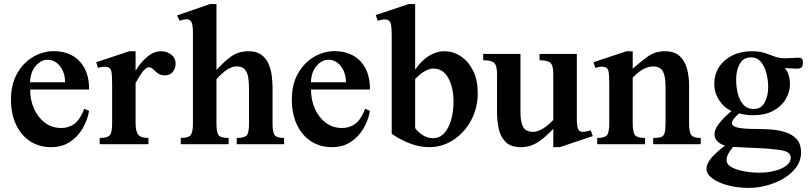

<svg xmlns="http://www.w3.org/2000/svg" viewBox="-20 -712 3999 948"><path d="M396.5 -175.3 419.9 -164.1Q412.1 -119.6 388.4 -78.6Q364.7 -37.6 325.7 -11.5Q286.6 14.6 232.4 14.6Q173.3 14.6 128.7 -14.6Q84 -43.9 59.1 -96.9Q34.2 -149.9 34.2 -221.2Q34.2 -294.9 64.2 -348.4Q94.2 -401.9 142.8 -430.7Q191.4 -459.5 247.1 -459.5Q294.9 -459.5 334 -439.2Q373 -418.9 396.5 -377Q419.9 -335 419.9 -270H128.9Q128.9 -217.8 148.2 -174.8Q167.5 -131.8 201.9 -106Q236.3 -80.1 281.7 -80.1Q318.4 -79.6 346.9 -100.3Q375.5 -121.1 396.5 -175.3ZM128.4 -305.7H301.3Q301.3 -353 276.4 -385Q251.5 -417 214.4 -417Q183.1 -417 156.7 -387.2Q130.4 -357.4 128.4 -305.7Z M775.4 -459Q804.7 -459 825.9 -442.1Q847.2 -425.3 847.2 -397Q847.2 -375 833.5 -357.4Q819.8 -339.8 794.4 -339.8Q772.9 -339.8 759.5 -349.9Q746.1 -359.9 736.3 -369.9Q726.6 -379.9 714.8 -379.9Q701.2 -379.9 683.8 -357.2Q666.5 -334.5 649.4 -301.8V-105.5Q649.4 -63.5 662.4 -47.1Q675.3 -30.8 712.9 -30.8V0H472.2V-30.8Q509.3 -30.8 521.5 -43.5Q533.7 -56.2 533.7 -104.5V-295.4Q533.7 -347.2 529.1 -362.1Q524.4 -377 512.2 -380.4Q502.4 -383.3 489.5 -382.3Q476.6 -381.3 463.9 -376.5L455.1 -404.8L618.7 -459H649.4V-362.3Q673.8 -403.8 706.8 -431.4Q739.7 -459 775.4 -459Z M872.6 0V-30.8Q911.1 -30.8 921.9 -45.7Q932.6 -60.5 932.6 -101.6V-550.3Q932.6 -587.4 925.8 -602.1Q918.9 -616.7 902.3 -616.7Q885.7 -616.7 867.2 -609.4L854 -635.7L1016.6 -691.9H1048.8V-366.2Q1090.3 -412.6 1125.2 -435.8Q1160.2 -459 1207.5 -459Q1245.6 -459 1269 -442.6Q1292.5 -426.3 1304.7 -399.4Q1316.9 -372.6 1321.3 -340.8Q1325.7 -309.1 1325.7 -277.8V-101.6Q1325.7 -58.1 1336.7 -44.4Q1347.7 -30.8 1382.8 -30.8V0H1148.9V-30.8Q1184.6 -30.8 1197 -42.2Q1209.5 -53.7 1209.5 -100.6V-272.9Q1209.5 -303.7 1205.6 -329.1Q1201.7 -354.5 1188.5 -369.4Q1175.3 -384.3 1147.5 -384.3Q1105 -384.3 1048.8 -320.8V-101.6Q1048.8 -56.6 1060.1 -43.7Q1071.3 -30.8 1108.9 -30.8V0Z M1783.2 -175.3 1806.6 -164.1Q1798.8 -119.6 1775.1 -78.6Q1751.5 -37.6 1712.4 -11.5Q1673.3 14.6 1619.1 14.6Q1560.1 14.6 1515.4 -14.6Q1470.7 -43.9 1445.8 -96.9Q1420.9 -149.9 1420.9 -221.2Q1420.9 -294.9 1450.9 -348.4Q1481 -401.9 1529.5 -430.7Q1578.1 -459.5 1633.8 -459.5Q1681.6 -459.5 1720.7 -439.2Q1759.8 -418.9 1783.2 -377Q1806.6 -335 1806.6 -270H1515.6Q1515.6 -217.8 1534.9 -174.8Q1554.2 -131.8 1588.6 -106Q1623 -80.1 1668.5 -80.1Q1705.1 -79.6 1733.6 -100.3Q1762.2 -121.1 1783.2 -175.3ZM1515.1 -305.7H1688Q1688 -353 1663.1 -385Q1638.2 -417 1601.1 -417Q1569.8 -417 1543.5 -387.2Q1517.1 -357.4 1515.1 -305.7Z M2338.9 -252.9Q2338.9 -179.2 2306.4 -118.4Q2273.9 -57.6 2219.2 -21.5Q2164.6 14.6 2098.6 14.6Q2049.3 14.6 2001 -4.9Q1952.6 -24.4 1914.1 -51.3V-527.3Q1914.1 -580.6 1909.2 -595.9Q1904.3 -611.3 1891.6 -614.3Q1875.5 -619.6 1844.7 -609.4L1835.4 -637.7L1997.6 -691.9H2029.8V-368.7Q2063 -415.5 2099.9 -437.3Q2136.7 -459 2173.3 -459Q2217.8 -459 2255.6 -433.8Q2293.5 -408.7 2316.2 -362.3Q2338.9 -315.9 2338.9 -252.9ZM2219.2 -211.9Q2219.2 -279.8 2193.4 -326.7Q2167.5 -373.5 2119.6 -373.5Q2102.1 -373.5 2079.3 -361.6Q2056.6 -349.6 2029.8 -321.8V-79.1Q2069.8 -29.8 2118.2 -29.8Q2150.4 -29.8 2172.9 -54Q2195.3 -78.1 2207.3 -119.4Q2219.2 -160.6 2219.2 -211.9Z M2906.7 -40 2744.1 14.6H2711.9V-76.2Q2674.8 -35.6 2636.7 -10.5Q2598.6 14.6 2552.2 14.6Q2502.4 14.6 2477.1 -10.5Q2451.7 -35.6 2442.9 -74.7Q2434.1 -113.8 2434.1 -155.3V-345.7Q2434.1 -388.7 2419.9 -401.6Q2405.8 -414.6 2365.7 -414.6V-445.8H2549.8V-156.2Q2549.8 -111.3 2562.5 -86.2Q2575.2 -61 2612.8 -61Q2632.8 -61 2658.4 -75.7Q2684.1 -90.3 2711.9 -120.1V-347.2Q2711.9 -389.2 2697.5 -401.9Q2683.1 -414.6 2644 -414.6V-445.8H2828.1V-127.9Q2828.1 -88.9 2834.2 -75Q2840.3 -61 2856 -61Q2863.8 -61 2875.7 -63.2Q2887.7 -65.4 2897 -68.4Z M2928.7 0V-30.8Q2965.8 -30.8 2977.1 -44.7Q2988.3 -58.6 2988.3 -104.5V-292.5Q2988.3 -347.7 2983.6 -363Q2979 -378.4 2966.8 -380.4Q2947.8 -386.7 2919.9 -376.5L2910.2 -404.8L3073.2 -459H3104V-373Q3145 -409.2 3180.4 -434.1Q3215.8 -459 3263.2 -459Q3309.6 -459 3335.4 -435.5Q3361.3 -412.1 3371.8 -373.8Q3382.3 -335.4 3382.3 -291.5V-104.5Q3382.3 -59.1 3393.6 -44.9Q3404.8 -30.8 3439.9 -30.8V0H3205.1V-30.8Q3231 -30.8 3244.1 -35.4Q3257.3 -40 3261.7 -55.9Q3266.1 -71.8 3266.1 -104.5V-282.7Q3266.1 -336.4 3252.7 -360.1Q3239.3 -383.8 3205.1 -383.8Q3154.8 -383.8 3104 -328.1V-104.5Q3104 -58.1 3115.7 -44.4Q3127.4 -30.8 3165 -30.8V0Z M3677.2 215.8Q3621.6 215.8 3574 203.1Q3526.4 190.4 3497.3 168.9Q3468.3 147.5 3468.3 120.6Q3468.3 98.6 3488.5 72.3Q3508.8 45.9 3559.6 7.3Q3507.8 -10.3 3507.8 -49.8Q3507.8 -72.3 3529.5 -101.1Q3551.3 -129.9 3591.8 -164.1Q3556.6 -178.7 3531.7 -216.1Q3506.8 -253.4 3506.8 -297.9Q3506.8 -344.7 3530.5 -381.1Q3554.2 -417.5 3595.9 -438.2Q3637.7 -459 3691.9 -459Q3730.5 -459 3755.9 -450.4Q3781.2 -441.9 3804.4 -433.1Q3827.6 -424.3 3858.4 -424.3Q3875 -424.3 3892.1 -425.8Q3909.2 -427.2 3921.4 -427.2Q3933.1 -427.2 3938.7 -422.6Q3944.3 -418 3944.3 -402.3Q3944.3 -386.2 3937.7 -379.6Q3931.2 -373 3914.6 -373Q3901.4 -373 3884 -374.3Q3866.7 -375.5 3855.5 -376Q3880.4 -345.2 3880.4 -297.4Q3880.9 -258.8 3860.1 -223.4Q3839.4 -188 3798.8 -165.5Q3758.3 -143.1 3698.7 -143.1Q3663.6 -143.1 3629.4 -151.9Q3616.7 -141.6 3605.5 -128.4Q3594.2 -115.2 3594.2 -102.5Q3594.2 -88.4 3623.5 -81.8Q3652.8 -75.2 3717.3 -75.2Q3745.1 -75.2 3782.2 -73Q3819.3 -70.8 3854.2 -60.5Q3889.2 -50.3 3912.1 -26.4Q3935.1 -2.4 3935.1 41Q3935.1 81.1 3911.6 113.5Q3888.2 146 3849.9 168.7Q3811.5 191.4 3766.4 203.6Q3721.2 215.8 3677.2 215.8ZM3728.5 140.6Q3769.5 140.6 3804.9 131.6Q3840.3 122.6 3862.3 106Q3884.3 89.4 3884.3 66.9Q3884.3 48.3 3867.2 39.1Q3850.1 29.8 3809.1 25.9Q3779.8 22 3740.7 20Q3701.7 18.1 3663.8 16.6Q3626 15.1 3599.6 13.2Q3567.4 50.8 3567.4 77.6Q3567.4 100.1 3592.5 113.8Q3617.7 127.4 3654.8 134Q3691.9 140.6 3728.5 140.6ZM3701.2 -173.8Q3738.3 -173.8 3755.6 -205.8Q3772.9 -237.8 3772.9 -281.7Q3772.9 -314.5 3764.6 -348.4Q3756.3 -382.3 3737.8 -405.5Q3719.2 -428.7 3688 -428.7Q3650.4 -428.7 3632.6 -397Q3614.7 -365.2 3614.7 -319.3Q3614.7 -283.2 3623 -249.8Q3631.3 -216.3 3650.4 -195.1Q3669.4 -173.8 3701.2 -173.8Z"/></svg>

Font: Awami Nastaliq
Style: Bold
Weight: 700
Designer: Peter Martin, SIL International
Foundry: SIL International
Version: Version 3.100